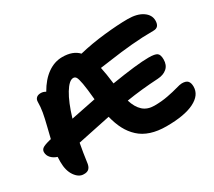

<svg xmlns="http://www.w3.org/2000/svg" viewBox="-133 -988 1367 1227"><g transform="rotate(-30 550.0 -374.5)"><path d="M171.9 -15.1Q136.7 -15.1 109.4 -54.2Q82 -93.3 82 -158.2Q82 -182.6 83 -194.8Q55.7 -203.6 38.8 -221.9Q22 -240.2 22 -264.2Q22 -280.8 35.2 -291Q48.3 -301.3 89.8 -312Q91.8 -312.5 95.9 -313.5Q100.1 -314.5 102.1 -314.9Q106.9 -335.9 121.3 -393.1Q135.7 -450.2 142.3 -487.8Q148.9 -525.4 148.9 -562Q148.9 -580.6 160.2 -591.3Q171.4 -602.1 192.9 -602.1Q211.4 -602.1 228 -591.8Q267.6 -661.1 318.6 -697Q369.6 -732.9 426.8 -732.9Q504.9 -732.9 544.9 -689.9Q635.3 -711.9 736.6 -722.9Q837.9 -733.9 910.2 -733.9Q980 -733.9 1020 -706.5Q1060.1 -679.2 1060.1 -637.2Q1060.1 -586.9 1017.1 -586.9Q935.1 -586.9 852.5 -579.3Q770 -571.8 697 -561Q624 -550.3 606.9 -548.8Q617.7 -500 627 -422.9Q819.3 -454.1 902.8 -454.1Q950.2 -454.1 965.6 -442.6Q981 -431.2 981 -396Q981 -354.5 955.3 -332Q929.7 -309.6 887.2 -307.1Q763.7 -300.3 650.9 -282.2Q667.5 -227.1 699.5 -198Q731.4 -168.9 783.2 -168.9Q835.9 -168.9 882.8 -178Q929.7 -187 960.4 -196Q991.2 -205.1 1004.9 -205.1Q1035.6 -205.1 1047.9 -191.2Q1060.1 -177.2 1060.1 -149.9Q1060.1 -87.4 989 -51.8Q918 -16.1 784.2 -16.1Q720.2 -16.1 670.7 -32.2Q621.1 -48.3 586.7 -80.1Q552.2 -111.8 529.8 -154.3Q507.3 -196.8 493.2 -253.9Q441.9 -243.7 361.1 -226.3Q280.3 -209 250 -203.1Q236.8 -132.8 229 -73.2Q226.1 -42 212.4 -27.8Q198.7 -13.7 171.9 -15.1ZM420.9 -582Q390.6 -582 354.5 -522.7Q318.4 -463.4 287.1 -358.9Q325.7 -367.2 471.2 -396Q463.9 -477.5 456.5 -517.8Q449.2 -558.1 441.7 -570.1Q434.1 -582 420.9 -582Z"/></g></svg>

Font: Shantell Sans Bouncy
Style: Bold
Weight: 700
Designer: Stephen Nixon, Anya Danilova, Shantell Martin
Foundry: Arrow Type
Version: Version 1.006;[9816181b4]